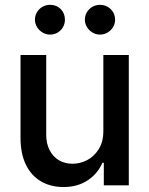

<svg xmlns="http://www.w3.org/2000/svg" viewBox="-20 -754 607 781"><path d="M400.4 -530.3H503.9V0H402.3V-91.8H396.5Q377.4 -47.4 336.4 -20.3Q295.4 6.8 238.3 6.8Q186.5 6.8 147 -16.1Q107.4 -39.1 85.4 -84Q63.5 -128.9 63.5 -193.4V-530.3H168V-206.1Q168 -170.4 181.6 -143.6Q195.3 -116.7 219.5 -102.3Q243.7 -87.9 275.4 -87.9Q305.7 -87.9 334.5 -102.8Q363.3 -117.7 381.8 -147.7Q400.4 -177.7 400.4 -220.7ZM122.1 -673.8Q122.1 -690.4 130.4 -704.3Q138.7 -718.3 152.8 -726.3Q167 -734.4 183.6 -734.4Q210 -734.4 227.1 -717Q244.1 -699.7 244.1 -673.8Q244.1 -657.7 236.3 -643.8Q228.5 -629.9 214.6 -621.6Q200.7 -613.3 183.6 -613.3Q167.5 -613.3 153.3 -621.6Q139.2 -629.9 130.6 -644Q122.1 -658.2 122.1 -673.8ZM325.2 -673.8Q325.2 -690.4 333.5 -704.3Q341.8 -718.3 356 -726.3Q370.1 -734.4 386.7 -734.4Q412.6 -734.4 430.4 -716.8Q448.2 -699.2 448.2 -673.8Q448.2 -657.7 439.9 -643.8Q431.6 -629.9 417.5 -621.6Q403.3 -613.3 386.7 -613.3Q370.6 -613.3 356.4 -621.6Q342.3 -629.9 333.7 -644Q325.2 -658.2 325.2 -673.8Z"/></svg>

Font: WEMIX Pretendard Medium
Style: Regular
Weight: 500
Designer: Base glyphs from Inter by Rasmus Andersson; Hangeul glyphs from Noto Sans CJK(Source Han Sans) by Jang Soo-young and Kan
Foundry: Kil Hyung-jin
Version: Version 1.000